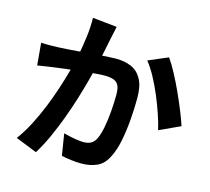

<svg xmlns="http://www.w3.org/2000/svg" viewBox="-118 -944 1235 1131"><g transform="rotate(15 500.0 -379.0)"><path d="M461.6 -789.7Q457.5 -770.8 452.8 -748.3Q448.2 -725.7 443.9 -706.9Q439.5 -684.6 433.8 -657.1Q428 -629.6 422.5 -602.1Q417.1 -574.7 411.2 -548.6Q401 -505.8 385.8 -448.8Q370.7 -391.8 350.6 -326.5Q330.5 -261.3 305.9 -195Q281.2 -128.7 252.9 -66.3Q224.5 -4 193 46.4L62.7 -5.6Q98.1 -53.3 128.3 -111.6Q158.6 -169.9 183.6 -231.7Q208.6 -293.5 228.3 -353.8Q248.1 -414.1 262.2 -465.8Q276.3 -517.6 284.3 -555.2Q298.3 -622.8 306.3 -686.1Q314.4 -749.3 313 -805.2ZM806.4 -696.2Q829.6 -663.6 855.4 -615.3Q881.2 -567 905.8 -513.1Q930.3 -459.2 950.5 -409.2Q970.7 -359.2 982.1 -323.6L855 -264.9Q845.4 -306.9 827.9 -358.6Q810.4 -410.3 787.9 -463.7Q765.4 -517.1 739.5 -564.9Q713.5 -612.7 686.8 -645.4ZM56.1 -584.6Q83.1 -582.8 109.3 -583.2Q135.4 -583.6 163.2 -584.6Q187.3 -585.6 222.4 -588.1Q257.5 -590.6 297.3 -593.7Q337.1 -596.8 377 -600.3Q417 -603.8 451.1 -605.9Q485.2 -608 507.1 -608Q560.5 -608 600.8 -590.5Q641.1 -573 664.4 -531Q687.7 -488.9 687.7 -416.6Q687.7 -358.1 682.5 -289.1Q677.3 -220 665.1 -156.8Q652.9 -93.5 631.1 -50.4Q606.7 2.3 565.3 22Q523.8 41.7 467.2 41.7Q438.4 41.7 405.5 37.5Q372.6 33.3 346.7 27.5L325.4 -104.2Q345.2 -98.8 368.5 -93.9Q391.8 -89 413.4 -86.2Q434.9 -83.4 447.6 -83.4Q472.9 -83.4 491.8 -92.6Q510.6 -101.9 522.6 -126.3Q536.7 -154.6 545.6 -200.8Q554.5 -247.1 558.9 -300.6Q563.4 -354.1 563.4 -403Q563.4 -443.3 552.3 -462.4Q541.2 -481.5 519.4 -487.9Q497.7 -494.4 466.3 -494.4Q443.8 -494.4 404.6 -490.9Q365.4 -487.4 320.9 -482.8Q276.5 -478.2 238.4 -473.3Q200.3 -468.4 179.2 -465.7Q157.7 -462.3 124.4 -457.9Q91.1 -453.4 68.1 -449.1Z"/></g></svg>

Font: Noto Sans SC Thin
Style: Regular
Weight: 100
Designer: Ryoko NISHIZUKA 西塚涼子 (kana, bopomofo & ideographs); Paul D. Hunt (Latin, Greek & Cyrillic); Sandoll Communications 산돌커뮤니
Foundry: Adobe
Version: Version 2.004-H2;hotconv 1.0.118;makeotfexe 2.5.65603